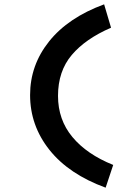

<svg xmlns="http://www.w3.org/2000/svg" viewBox="-20 -759 640 887"><path d="M468 108Q298 46 208.5 -66.5Q119 -179 119 -320Q119 -458 207 -568Q295 -678 461 -739L493 -631Q375 -580 311.5 -505Q248 -430 248 -316Q248 -206 314.5 -126Q381 -46 503 3Z"/></svg>

Font: Inconsolata Expanded ExtraBold
Style: Regular
Weight: 800
Width: 7
Monospace: yes
Designer: Raph Levien, Cyreal, Brenton Simpson
Foundry: Raph Levien, Cyreal, Google
Version: Version 3.001; ttfautohint (v1.8.2.53-6de2)